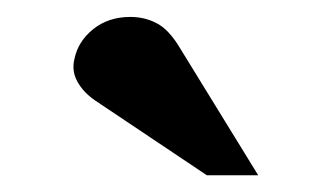

<svg xmlns="http://www.w3.org/2000/svg" viewBox="-20 -732 373 228"><path d="M225.6 -523.9 92.8 -612.8Q78.6 -622.6 71.8 -635.3Q64.9 -647.9 68.4 -662.1Q72.8 -683.1 90.8 -697.5Q108.9 -711.9 134.8 -711.9Q151.9 -711.9 166.3 -704.3Q180.7 -696.8 193.8 -674.8L286.6 -523.9Z"/></svg>

Font: XB Zar
Style: Bold Italic
Weight: 700
Italic angle: -12°
Designer: Behnam
Foundry: Irmug
Version: Version 8.005 2009